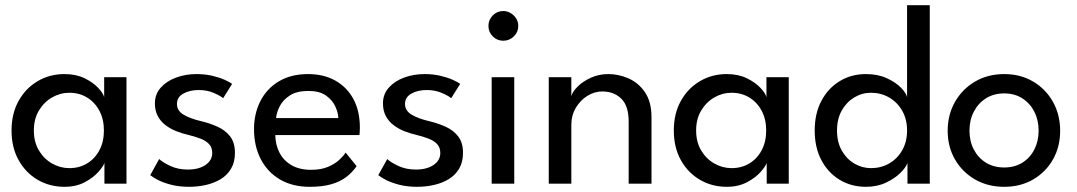

<svg xmlns="http://www.w3.org/2000/svg" viewBox="-20 -708 4150 740"><path d="M382.5 0V-80Q378.5 -67.5 359.2 -45.5Q340 -23.5 306.8 -5.8Q273.5 12 228.5 12Q171.5 12 125.2 -15Q79 -42 51.8 -90.8Q24.5 -139.5 24.5 -205Q24.5 -270.5 51.8 -319.2Q79 -368 125.2 -395.2Q171.5 -422.5 228.5 -422.5Q273 -422.5 305.8 -406.5Q338.5 -390.5 358.2 -369.5Q378 -348.5 381.5 -333.5V-410.5H467.5V0ZM110.5 -205Q110.5 -160.5 130 -128Q149.5 -95.5 180.8 -77.8Q212 -60 247.5 -60Q285.5 -60 315.5 -78Q345.5 -96 363 -128.8Q380.5 -161.5 380.5 -205Q380.5 -248.5 363 -281.2Q345.5 -314 315.5 -332.2Q285.5 -350.5 247.5 -350.5Q212 -350.5 180.8 -332.5Q149.5 -314.5 130 -282Q110.5 -249.5 110.5 -205Z M738 -422.5Q770 -422.5 797.8 -416Q825.5 -409.5 845.8 -400.5Q866 -391.5 874.5 -384.5L840 -329.5Q830 -338.5 804 -349.8Q778 -361 746 -361Q711 -361 686.5 -347.2Q662 -333.5 662 -307.5Q662 -281.5 687.2 -266.2Q712.5 -251 755 -241Q789 -233 818.8 -219.5Q848.5 -206 867 -182.2Q885.5 -158.5 885.5 -119Q885.5 -83 870.5 -57.8Q855.5 -32.5 830 -17.2Q804.5 -2 773 5Q741.5 12 709 12Q671 12 640.5 4.2Q610 -3.5 589.2 -14.2Q568.5 -25 559 -33L593.5 -95Q606.5 -82.5 636.2 -68.5Q666 -54.5 704 -54.5Q746 -54.5 772 -72.2Q798 -90 798 -118.5Q798 -140 785.5 -153Q773 -166 752 -174Q731 -182 706 -188Q682 -193.5 659.2 -202.5Q636.5 -211.5 617.8 -225.8Q599 -240 588 -260.8Q577 -281.5 577 -309.5Q577 -345 599.5 -370.2Q622 -395.5 658.5 -409Q695 -422.5 738 -422.5Z M1041 -187.5Q1041.5 -150.5 1057 -120Q1072.5 -89.5 1103.2 -71.5Q1134 -53.5 1179 -53.5Q1217 -53.5 1243.8 -64.8Q1270.5 -76 1287.5 -91.8Q1304.5 -107.5 1312 -120L1354.5 -67.5Q1338 -43.5 1314.2 -25.5Q1290.5 -7.5 1256.5 2.2Q1222.5 12 1173.5 12Q1107.5 12 1059.2 -16.2Q1011 -44.5 985 -94.8Q959 -145 959 -210Q959 -270 983.5 -318.2Q1008 -366.5 1054.8 -394.5Q1101.5 -422.5 1167.5 -422.5Q1228 -422.5 1272.8 -397.2Q1317.5 -372 1342.2 -326Q1367 -280 1367 -216Q1367 -212 1366.5 -201.8Q1366 -191.5 1365.5 -187.5ZM1284 -253Q1283.5 -273.5 1272.2 -298Q1261 -322.5 1236 -340Q1211 -357.5 1168.5 -357.5Q1124.5 -357.5 1097.8 -340.5Q1071 -323.5 1058.5 -299.2Q1046 -275 1044 -253Z M1617 -422.5Q1649 -422.5 1676.8 -416Q1704.5 -409.5 1724.8 -400.5Q1745 -391.5 1753.5 -384.5L1719 -329.5Q1709 -338.5 1683 -349.8Q1657 -361 1625 -361Q1590 -361 1565.5 -347.2Q1541 -333.5 1541 -307.5Q1541 -281.5 1566.2 -266.2Q1591.5 -251 1634 -241Q1668 -233 1697.8 -219.5Q1727.5 -206 1746 -182.2Q1764.5 -158.5 1764.5 -119Q1764.5 -83 1749.5 -57.8Q1734.5 -32.5 1709 -17.2Q1683.5 -2 1652 5Q1620.5 12 1588 12Q1550 12 1519.5 4.2Q1489 -3.5 1468.2 -14.2Q1447.5 -25 1438 -33L1472.5 -95Q1485.5 -82.5 1515.2 -68.5Q1545 -54.5 1583 -54.5Q1625 -54.5 1651 -72.2Q1677 -90 1677 -118.5Q1677 -140 1664.5 -153Q1652 -166 1631 -174Q1610 -182 1585 -188Q1561 -193.5 1538.2 -202.5Q1515.5 -211.5 1496.8 -225.8Q1478 -240 1467 -260.8Q1456 -281.5 1456 -309.5Q1456 -345 1478.5 -370.2Q1501 -395.5 1537.5 -409Q1574 -422.5 1617 -422.5Z M1875 0V-410.5H1962V0ZM1919.5 -551Q1896 -551 1879.2 -567.8Q1862.5 -584.5 1862.5 -608Q1862.5 -631.5 1879.2 -648.5Q1896 -665.5 1919.5 -665.5Q1935 -665.5 1948.2 -657.5Q1961.5 -649.5 1969.5 -636.8Q1977.5 -624 1977.5 -608Q1977.5 -584.5 1960.5 -567.8Q1943.5 -551 1919.5 -551Z M2324.5 -422.5Q2365 -422.5 2403.2 -405.5Q2441.5 -388.5 2466.2 -351.8Q2491 -315 2491 -256V0H2403V-239Q2403 -300 2374.5 -327.8Q2346 -355.5 2301 -355.5Q2271.5 -355.5 2244.2 -338.8Q2217 -322 2199.5 -292.8Q2182 -263.5 2182 -226.5V0H2095V-410.5H2182V-337.5Q2186.5 -354.5 2206.5 -374.5Q2226.5 -394.5 2257.5 -408.5Q2288.5 -422.5 2324.5 -422.5Z M2935 0V-80Q2931 -67.5 2911.8 -45.5Q2892.5 -23.5 2859.2 -5.8Q2826 12 2781 12Q2724 12 2677.8 -15Q2631.5 -42 2604.2 -90.8Q2577 -139.5 2577 -205Q2577 -270.5 2604.2 -319.2Q2631.5 -368 2677.8 -395.2Q2724 -422.5 2781 -422.5Q2825.5 -422.5 2858.2 -406.5Q2891 -390.5 2910.8 -369.5Q2930.5 -348.5 2934 -333.5V-410.5H3020V0ZM2663 -205Q2663 -160.5 2682.5 -128Q2702 -95.5 2733.2 -77.8Q2764.5 -60 2800 -60Q2838 -60 2868 -78Q2898 -96 2915.5 -128.8Q2933 -161.5 2933 -205Q2933 -248.5 2915.5 -281.2Q2898 -314 2868 -332.2Q2838 -350.5 2800 -350.5Q2764.5 -350.5 2733.2 -332.5Q2702 -314.5 2682.5 -282Q2663 -249.5 2663 -205Z M3317.5 12Q3261 12 3216.2 -15Q3171.5 -42 3145.8 -90.8Q3120 -139.5 3120 -205Q3120 -270.5 3145.8 -319.2Q3171.5 -368 3216.2 -395.2Q3261 -422.5 3317.5 -422.5Q3363 -422.5 3397.5 -406.8Q3432 -391 3452.5 -370Q3473 -349 3476 -333.5V-688H3563.5V0H3477.5V-80Q3472 -63 3450.2 -41.5Q3428.5 -20 3394.5 -4Q3360.5 12 3317.5 12ZM3337.5 -60Q3375.5 -60 3407 -78Q3438.5 -96 3457.2 -128.8Q3476 -161.5 3476 -205Q3476 -248.5 3457.2 -281.2Q3438.5 -314 3407 -332.2Q3375.5 -350.5 3337.5 -350.5Q3302.5 -350.5 3272.5 -332.5Q3242.5 -314.5 3224.2 -282Q3206 -249.5 3206 -205Q3206 -160.5 3224.2 -128Q3242.5 -95.5 3272.5 -77.8Q3302.5 -60 3337.5 -60Z M3850.5 12Q3787 12 3737.8 -16.5Q3688.5 -45 3660.5 -93.8Q3632.5 -142.5 3632.5 -204Q3632.5 -265.5 3660.5 -315Q3688.5 -364.5 3737.8 -393.5Q3787 -422.5 3850.5 -422.5Q3913.5 -422.5 3962.2 -393.5Q4011 -364.5 4038.5 -315Q4066 -265.5 4066 -204Q4066 -142.5 4038.5 -93.8Q4011 -45 3962.2 -16.5Q3913.5 12 3850.5 12ZM3850.5 -62.5Q3890.5 -62.5 3920.2 -81Q3950 -99.5 3966.5 -131.8Q3983 -164 3983 -204.5Q3983 -245 3966.5 -277.5Q3950 -310 3920.2 -329Q3890.5 -348 3850.5 -348Q3810 -348 3780 -329Q3750 -310 3733.2 -277.5Q3716.5 -245 3716.5 -204.5Q3716.5 -164 3733.2 -131.8Q3750 -99.5 3780 -81Q3810 -62.5 3850.5 -62.5Z"/></svg>

Font: League Spartan Thin
Style: Regular
Weight: 400
Version: Version 2.002